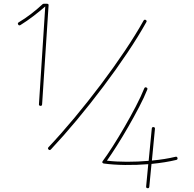

<svg xmlns="http://www.w3.org/2000/svg" viewBox="-20 -803 1024 1011"><path d="M192.9 -245.6Q184.1 -246.6 185.1 -254.4L218.3 -769Q188.5 -743.2 155.3 -717.8Q122.1 -692.4 87.4 -670.9Q80.1 -666.5 75.7 -673.8Q71.3 -681.2 78.6 -685.5Q111.8 -705.1 144.3 -730.2Q176.8 -755.4 204.6 -781.2Q207.5 -783.2 210.4 -783.2H227.5Q236.8 -783.2 235.8 -774.4L201.7 -253.4Q200.7 -244.6 192.9 -245.6ZM235.8 -15.6Q229.5 -22 235.4 -27.8Q301.3 -97.7 372.1 -182.6Q442.9 -267.6 511 -357.9Q579.1 -448.2 637.2 -534.9Q695.3 -621.6 735.8 -694.3Q740.7 -702.1 747.6 -697.8Q754.9 -693.4 750.5 -686.5Q709.5 -612.8 651.1 -525.6Q592.8 -438.5 524.4 -347.7Q456.1 -256.8 385 -171.6Q314 -86.4 248 -16.1Q241.7 -9.8 235.8 -15.6ZM788.6 -133.8Q796.9 -132.8 795.9 -124.5L779.8 42.5Q851.1 35.6 904.3 22.5Q912.6 20.5 914.6 28.8Q916.5 37.1 908.2 39.1Q852.1 52.7 777.8 60.1L766.1 180.7Q765.1 189 756.8 188Q748.5 187 749.5 178.7L760.7 61.5Q700.2 66.4 638.7 65.7Q577.1 64.9 526.9 58.1Q525.4 58.1 523.4 57.1Q515.1 52.7 521 44.9Q543 15.6 573.2 -31.7Q603.5 -79.1 635.5 -134.3Q667.5 -189.5 695.3 -242.9Q723.1 -296.4 739.7 -337.9Q743.2 -345.7 751 -342.3Q758.8 -338.9 755.4 -331.1Q739.3 -290.5 712.6 -239.5Q686 -188.5 655.5 -135.5Q625 -82.5 595.5 -35.9Q565.9 10.7 543 43Q591.3 48.8 648.9 48.8Q706.5 48.8 762.7 43.9L779.3 -126.5Q780.3 -134.8 788.6 -133.8Z"/></svg>

Font: Mikhak-DS2-FD Thin
Style: Regular
Weight: 100
Designer: Amin Abedi
Version: Version 3.2